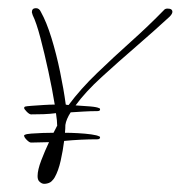

<svg xmlns="http://www.w3.org/2000/svg" viewBox="-20 -439 442 470"><path d="M90 11H88Q82 11 76 5Q72 1 72 -8Q72 -23 81 -46.5Q90 -70 100 -91Q89 -91 78 -90.5Q67 -90 56 -90Q52 -90 45.5 -96.5Q39 -103 39 -107Q39 -109 41 -109Q44 -111 56.5 -112Q69 -113 84.5 -113.5Q100 -114 111 -114Q115 -121 117 -125.5Q119 -130 120 -131Q120 -143 117 -162Q102 -160 86.5 -159.5Q71 -159 56 -159Q52 -159 45.5 -165.5Q39 -172 39 -175Q39 -176 41 -178Q44 -179 57.5 -180Q71 -181 87 -182Q103 -183 114 -183Q108 -220 98.5 -264Q89 -308 79 -346Q69 -384 60 -402Q58 -408 58 -409Q58 -419 68 -419Q76 -419 80 -410Q94 -385 106 -346Q118 -307 127 -263.5Q136 -220 141 -183Q144 -182 148 -182Q177 -221 217.5 -260Q258 -299 301 -337.5Q344 -376 381 -414Q384 -418 390 -418Q402 -418 402 -410Q402 -405 395 -398Q357 -363 313 -325Q269 -287 229 -250.5Q189 -214 165 -181Q183 -180 200.5 -178.5Q218 -177 223 -174Q225 -174 225 -171Q225 -167 218 -167Q202 -167 185.5 -166Q169 -165 153 -164Q142 -147 140 -133Q140 -124 139 -114Q153 -114 171 -113Q189 -112 203.5 -110Q218 -108 223 -105Q225 -105 225 -103Q225 -98 218 -98Q198 -98 177.5 -97Q157 -96 137 -94Q134 -70 128.5 -45.5Q123 -21 114 -5Q112 -1 106.5 4.5Q101 10 90 11Z"/></svg>

Font: Sassy Frass
Style: Regular
Weight: 400
Designer: Robert E. Leuschke
Foundry: Robert E. Leuschke
Version: Version 1.010; ttfautohint (v1.8.3)